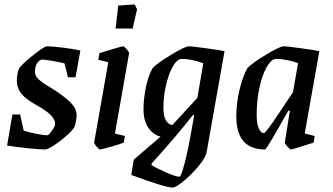

<svg xmlns="http://www.w3.org/2000/svg" viewBox="-20 -666 1502 867"><path d="M326 -147Q326 -136 323 -118Q320 -100 315 -90Q297 -64 249 -27.5Q201 9 182 9Q161 9 103 3Q45 -3 12 -9L36 -149H71L87 -76Q113 -68 146 -61.5Q179 -55 192 -55Q200 -55 214.5 -75.5Q229 -96 229 -107Q229 -145 147 -190Q96 -218 76 -243.5Q56 -269 56 -304Q56 -315 59 -332.5Q62 -350 69 -361Q91 -387 136 -422Q181 -457 192 -457Q215 -457 267 -450.5Q319 -444 343 -438L321 -317H287L271 -380Q246 -386 214 -391.5Q182 -397 171 -397Q160 -397 149 -382.5Q138 -368 138 -342Q138 -323 153.5 -308.5Q169 -294 187.5 -283Q206 -272 211 -269Q257 -241 291.5 -210Q326 -179 326 -147Z M405 -22 469 -385 424 -396 429 -426Q458 -435 495 -446Q532 -457 536 -457Q540 -457 552 -443.5Q564 -430 563 -426L499 -63L544 -52L539 -22Q522 -15 479.5 -3Q437 9 432 9Q427 9 416 -4Q405 -17 405 -22ZM514 -641 588 -646 599 -624 579 -537H502Z M994 -435 913 21Q909 45 877.5 83Q846 121 810 151Q774 181 759 181Q727 181 573 124L584 55L705 -49Q671 -58 649.5 -89.5Q628 -121 628 -173Q628 -218 638.5 -270.5Q649 -323 669 -358Q687 -379 751.5 -418Q816 -457 833 -457Q846 -457 907.5 -448.5Q969 -440 994 -435ZM718 -179Q718 -140 729.5 -122Q741 -104 758 -101L871 -224L898 -380Q875 -389 849.5 -394.5Q824 -400 806 -400Q797 -400 791 -398Q774 -392 757 -359.5Q740 -327 729 -278.5Q718 -230 718 -179ZM857 -146H851Q771 -45 665 72L664 80Q688 94 731 113Q774 132 790 132Q796 132 807 95.5Q818 59 829 6Q841 -54 857 -146Z M1356 -63 1401 -52 1396 -22Q1300 9 1293 9Q1290 9 1278 -4Q1266 -17 1266 -22L1289 -166H1282L1259 -126Q1183 9 1177 9Q1047 9 1047 -141Q1047 -202 1062 -262.5Q1077 -323 1097 -358Q1115 -379 1179.5 -418Q1244 -457 1261 -457Q1274 -457 1336.5 -448.5Q1399 -440 1422 -435ZM1303 -250 1326 -381Q1302 -390 1275 -395Q1248 -400 1231 -400Q1223 -400 1220 -399Q1201 -394 1182 -359Q1163 -324 1151 -267.5Q1139 -211 1139 -147Q1139 -108 1148.5 -86.5Q1158 -65 1171 -65Q1178 -65 1210.5 -112Q1243 -159 1303 -250Z"/></svg>

Font: Grenze
Style: Italic
Weight: 400
Italic angle: -10°
Designer: Renata Polastri
Foundry: Omnibus-Type
Version: Version 1.002; ttfautohint (v1.8)